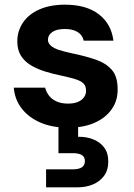

<svg xmlns="http://www.w3.org/2000/svg" viewBox="-20 -534 571 821"><path d="M272 12Q203 12 152.5 -10Q102 -32 72.5 -70.5Q43 -109 39 -159H173Q178 -140 190 -124.5Q202 -109 222.5 -100Q243 -91 270 -91Q297 -91 314 -98.5Q331 -106 339.5 -118.5Q348 -131 348 -145Q348 -167 336 -178Q324 -189 300.5 -196Q277 -203 245 -210Q210 -217 175.5 -227.5Q141 -238 113.5 -254Q86 -270 70 -295Q54 -320 54 -357Q54 -401 78 -437Q102 -473 148 -493.5Q194 -514 258 -514Q349 -514 402.5 -473Q456 -432 465 -360H338Q333 -384 312 -397Q291 -410 258 -410Q222 -410 203.5 -397Q185 -384 185 -364Q185 -350 197 -339Q209 -328 232 -320.5Q255 -313 288 -306Q346 -294 389.5 -279Q433 -264 458 -235.5Q483 -207 483 -153Q484 -105 458 -67.5Q432 -30 384.5 -9Q337 12 272 12ZM177 267V190H292Q317 190 330 181.5Q343 173 343 155Q343 137 330 129Q317 121 292 121H230V-4H314V51Q347 50 376.5 61Q406 72 424.5 95.5Q443 119 443 157Q443 194 424.5 218.5Q406 243 376.5 255Q347 267 312 267Z"/></svg>

Font: DM Sans 16pt
Style: Bold
Weight: 700
Version: Version 4.004;gftools[0.9.30]